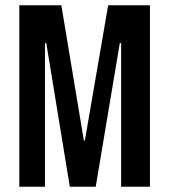

<svg xmlns="http://www.w3.org/2000/svg" viewBox="-20 -706 640 726"><path d="M53 0V-686H212L297 -175H301L389 -686H547V0H438V-543H433L342 0H244L155 -543H150V0Z"/></svg>

Font: Chivo Mono Medium
Style: Regular
Weight: 500
Monospace: yes
Designer: Hector Gatti
Foundry: Omnibus-Type
Version: Version 1.008